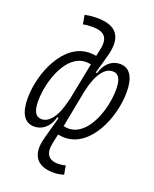

<svg xmlns="http://www.w3.org/2000/svg" viewBox="-175 -838 935 1168"><g transform="rotate(20 293.0 -254.5)"><path d="M316.4 232.9C342.8 232.9 363.3 229 383.8 222.7L373.5 165.5C359.9 170.4 339.8 172.9 325.2 172.9C263.7 172.9 236.8 136.7 252.9 63.5L265.6 5.4C278.3 8.3 293.9 9.8 308.6 9.8C476.1 9.8 569.8 -214.8 569.8 -378.4C569.8 -473.1 538.6 -527.3 474.1 -527.3C424.3 -527.3 378.9 -494.1 360.8 -427.2H351.6C360.8 -460 381.3 -528.8 388.7 -559.6C418 -678.7 375 -742.2 247.1 -742.2C225.6 -742.2 195.8 -740.2 168 -733.9L178.2 -675.8C195.8 -679.7 217.8 -681.6 237.8 -681.6C318.4 -681.6 346.7 -647 329.6 -569.3L319.8 -523.4C306.2 -525.9 291.5 -527.3 277.3 -527.3C109.9 -527.3 16.1 -303.2 16.1 -139.2C16.1 -44.4 47.4 9.8 111.3 9.8C161.6 9.8 207 -23.9 225.1 -90.8H233.9V-88.4C221.7 -43.5 203.6 20.5 194.8 53.7C162.6 171.9 210 232.9 316.4 232.9ZM279.8 -54.2 326.7 -297.9V-296.9C353 -417.5 398.4 -469.7 447.8 -469.7C486.8 -469.7 503.9 -437 503.9 -371.6C503.9 -244.1 439 -50.3 311.5 -50.3C301.8 -50.3 290.5 -51.3 279.8 -54.2ZM307.1 -463.9 258.8 -218.3V-221.7C232.4 -100.6 187.5 -47.9 138.2 -47.9C99.1 -47.9 82 -80.6 82 -146C82 -273.9 147 -467.3 274.4 -467.3C284.2 -467.3 295.4 -466.3 307.1 -463.9Z"/></g></svg>

Font: Cascadia Code NF Light
Style: Italic
Weight: 300
Italic angle: -10°
Monospace: yes
Designer: Aaron Bell
Foundry: Saja Typeworks
Version: Version 2404.023